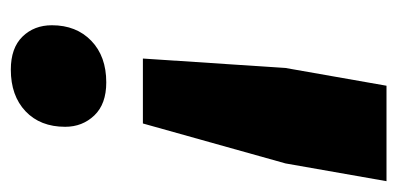

<svg xmlns="http://www.w3.org/2000/svg" viewBox="-218 -330 717 346"><g transform="rotate(-90 140.0 -156.5)"><path d="M-13 182 19 0 91 -257H208L191 0L159 182ZM165 -323Q126 -323 105.5 -344.5Q85 -366 85 -397Q85 -442 113 -468.5Q141 -495 188 -495Q227 -495 247.5 -474Q268 -453 268 -421Q268 -377 240 -350Q212 -323 165 -323Z"/></g></svg>

Font: Gantari ExtraBold
Style: Italic
Weight: 800
Italic angle: -10°
Designer: Anugrah Pasau
Foundry: Lafontype
Version: Version 1.000